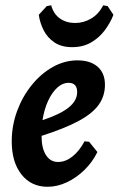

<svg xmlns="http://www.w3.org/2000/svg" viewBox="-20 -704 455 736"><path d="M382.3 -379.2Q382.3 -335.4 357.9 -301.7Q333.4 -268 280.3 -239.7Q227.2 -211.3 139.4 -183.2Q139 -137.3 155.8 -110.2Q172.6 -83.1 202.6 -83.1Q230.8 -83.1 257.2 -103.7Q283.6 -124.3 304.1 -162.4L321.7 -160.5L353.3 -121.2Q335.2 -83.5 304.2 -53Q273.1 -22.6 236.4 -5.3Q199.7 12 162.6 12Q99.6 12 62.3 -35.2Q25 -82.4 25 -162Q25 -222.7 45.6 -278.4Q66.2 -334.2 101.7 -378Q137.1 -421.8 182.3 -447.2Q227.6 -472.6 276.8 -472.6Q326.5 -472.6 354.4 -448.1Q382.3 -423.5 382.3 -379.2ZM242.5 -386.6Q220.1 -386.6 199.8 -368.3Q179.5 -350 164.5 -317.7Q149.6 -285.4 142.9 -243.3Q211.9 -266.2 243.8 -292.4Q275.8 -318.5 275.8 -351Q275.8 -386.6 242.5 -386.6ZM267.9 -615.9Q300.6 -615.9 329.4 -632.9Q358.2 -649.8 375.6 -683.7L392.7 -680.6L414.8 -647.2Q403 -616.5 381.6 -587.9Q360.3 -559.4 329.2 -541.3Q298.1 -523.2 256.9 -523.2Q215.7 -523.2 188.8 -541.3Q161.8 -559.4 147.4 -587.9Q133 -616.5 128.6 -647.2L159.2 -680.6L176.2 -683.7Q185.5 -649.8 210.1 -632.9Q234.7 -615.9 267.9 -615.9Z"/></svg>

Font: Alegreya
Style: Italic
Weight: 400
Italic angle: -7°
Designer: Juan Pablo del Peral
Foundry: Huerta Tipografica
Version: Version 2.009